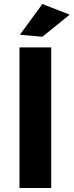

<svg xmlns="http://www.w3.org/2000/svg" viewBox="-20 -936 367 956"><path d="M77 -700H235V0H77ZM191 -916 327 -863 191 -753 79 -763Z"/></svg>

Font: Argentum Sans SemiBold
Style: Regular
Weight: 600
Designer: Julieta Ulanovsky (Modified by Cristiano Sobral)
Foundry: Julieta Ulanovsky
Version: Version 5.001;November 22, 2018;FontCreator 11.5.0.2425 64-b